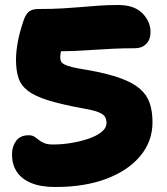

<svg xmlns="http://www.w3.org/2000/svg" viewBox="-20 -736 669 768"><path d="M201 12Q142 12 103.5 -4.5Q65 -21 46.5 -50Q28 -79 28 -118Q28 -150 44.5 -172.5Q61 -195 95 -195Q108 -195 117 -189.5Q126 -184 135 -176.5Q144 -169 157 -163.5Q170 -158 192 -158Q227 -158 264 -164Q301 -170 333.5 -181Q366 -192 386 -208Q406 -224 406 -245Q406 -258 400 -268.5Q394 -279 374.5 -287Q355 -295 314 -302Q227 -318 173.5 -334.5Q120 -351 92 -372.5Q64 -394 54 -424Q44 -454 44 -497Q44 -527 50.5 -564.5Q57 -602 72 -647Q80 -674 93 -687Q106 -700 133 -700Q190 -700 231.5 -702.5Q273 -705 307.5 -708Q342 -711 376.5 -713.5Q411 -716 453 -716Q518 -716 551 -681.5Q584 -647 582 -603Q581 -576 564 -559.5Q547 -543 520 -543Q470 -543 430.5 -541Q391 -539 353 -536.5Q315 -534 271 -532Q249 -531 224 -531Q221 -518 221 -507Q221 -499 223.5 -492Q226 -485 236.5 -479Q247 -473 269 -467.5Q291 -462 330 -456Q410 -442 461 -423.5Q512 -405 540 -380.5Q568 -356 579 -323Q590 -290 590 -247Q590 -171 541.5 -112.5Q493 -54 406 -21Q319 12 201 12Z"/></svg>

Font: Shantell Sans Light ExtraBold
Style: Regular
Weight: 800
Version: Version 1.011;[c5ecc13dd]